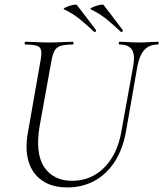

<svg xmlns="http://www.w3.org/2000/svg" viewBox="-20 -808 715 841"><path d="M564 -522Q572 -569 557.5 -591Q543 -613 504 -613Q500 -613 500 -619Q500 -625 504 -625Q524 -625 545 -623.5Q566 -622 591 -622Q613 -622 634 -623.5Q655 -625 671 -625Q675 -625 675 -619Q675 -613 671 -613Q634 -613 612.5 -589.5Q591 -566 582 -519L532 -233Q518 -154 482 -99Q446 -44 393 -15.5Q340 13 275 13Q209 13 165.5 -16.5Q122 -46 105.5 -99.5Q89 -153 102 -226L158 -545Q166 -588 153.5 -600.5Q141 -613 91 -613Q88 -613 88 -619Q88 -625 91 -625Q113 -625 139.5 -623.5Q166 -622 194 -622Q226 -622 252.5 -623.5Q279 -625 298 -625Q302 -625 302 -619Q302 -613 298 -613Q264 -613 245.5 -607Q227 -601 218.5 -585Q210 -569 205 -540L154 -258Q133 -137 173.5 -76.5Q214 -16 296 -16Q379 -16 437 -74.5Q495 -133 512 -234ZM509 -669Q478 -698 448.5 -722.5Q419 -747 378 -767Q373 -769 379.5 -773Q386 -777 397.5 -781Q409 -785 419.5 -787Q430 -789 433 -787Q455 -759 475 -732.5Q495 -706 517 -677Q520 -676 516.5 -670.5Q513 -665 509 -669ZM392 -669Q361 -698 331.5 -722.5Q302 -747 261 -767Q256 -769 262.5 -773Q269 -777 280.5 -781Q292 -785 302.5 -787Q313 -789 316 -787Q338 -759 358 -732.5Q378 -706 400 -677Q403 -676 399.5 -670.5Q396 -665 392 -669Z"/></svg>

Font: Cormorant Garamond Light Light
Style: Italic
Weight: 300
Italic angle: -10°
Version: Version 4.001